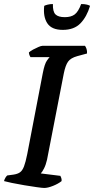

<svg xmlns="http://www.w3.org/2000/svg" viewBox="-32 -931 466 951"><path d="M187 0Q178 0 150 -4Q122 -8 88.5 -13.5Q55 -19 26.5 -25Q-2 -31 -12 -34Q-10 -43 -5 -51Q0 -59 4 -62L34 -66Q55 -69 67 -77.5Q79 -86 87 -107Q95 -128 103 -168L180 -569Q189 -615 200.5 -631Q212 -647 214 -648H119Q117 -651 114.5 -656.5Q112 -662 111 -671Q118 -678 132 -685.5Q146 -693 159 -698.5Q172 -704 178 -704H389Q393 -699 396.5 -689Q400 -679 399 -666L351 -653Q318 -644 305 -625.5Q292 -607 284 -567L201 -140Q195 -114 186 -96.5Q177 -79 170 -72L267 -60Q269 -57 271.5 -49.5Q274 -42 273 -34Q257 -21 231 -10.5Q205 0 187 0ZM279 -783Q224 -783 202.5 -815.5Q181 -848 187 -902Q192 -905 204 -908Q216 -911 230 -911Q229 -873 243 -859.5Q257 -846 289 -846Q320 -846 338 -859.5Q356 -873 370 -911Q388 -911 399 -908Q410 -905 414 -902Q398 -848 366.5 -815.5Q335 -783 279 -783Z"/></svg>

Font: Texturina 72pt 72pt SemiBold
Style: Italic
Weight: 600
Italic angle: -11°
Designer: Guillermo Torres Carreño
Foundry: Omnibus-Type
Version: Version 1.002; ttfautohint (v1.8.3)